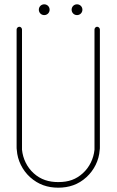

<svg xmlns="http://www.w3.org/2000/svg" viewBox="-20 -872 542 890"><path d="M185 -827C185 -827 185 -827 185 -827C185 -827 185 -827 185 -827C185 -827 185 -827 185 -827C185 -827 185 -827 185 -827ZM185 -852C171 -852 160 -841 160 -827C160 -813 171 -802 185 -802C199 -802 210 -813 210 -827C210 -841 199 -852 185 -852ZM337 -827C337 -827 337 -827 337 -827C337 -827 337 -827 337 -827C337 -827 337 -827 337 -827C337 -827 337 -827 337 -827ZM337 -852C323 -852 312 -841 312 -827C312 -813 323 -802 337 -802C351 -802 362 -813 362 -827C362 -841 351 -852 337 -852ZM443 -192V-735C443 -742 437 -748 430 -748C424 -748 418 -742 418 -735V-192V-190C418 -186 418 -182 418 -178C414 -137 395 -97 364 -69C333 -41 299 -28 250 -28C207 -28 169 -39 136 -69C105 -97 86 -137 82 -178C82 -182 82 -186 82 -190V-192V-735C82 -742 76 -748 70 -748C63 -748 57 -742 57 -735V-192V-190C57 -186 57 -181 58 -176C61 -129 84 -83 119 -51C158 -16 201 -2 250 -2C299 -2 343 -16 381 -51C416 -83 439 -129 442 -176C443 -181 443 -186 443 -190Z"/></svg>

Font: LS
Style: LightAlt
Weight: 250
Designer: BSozoo
Foundry: BSozoo
Version: Version 001.000